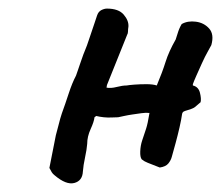

<svg xmlns="http://www.w3.org/2000/svg" viewBox="-20 -421 515 447"><path d="M403 -365Q417 -373 436 -370.5Q455 -368 467 -354.5Q479 -341 472 -316Q470 -312 463.5 -300.5Q457 -289 450 -273.5Q443 -258 437 -244.5Q431 -231 429 -225V-222Q442 -219 445.5 -205Q449 -191 447 -183Q438 -175 433.5 -171.5Q429 -168 415 -164Q411 -163 408 -161.5Q405 -160 404 -156Q402 -142 398 -124.5Q394 -107 389 -88.5Q384 -70 380 -56Q378 -48 372 -40.5Q366 -33 352 -31Q332 -39 324 -42Q316 -45 310 -50Q306 -55 306.5 -68.5Q307 -82 311 -94Q316 -109 320 -121Q324 -133 328 -158Q320 -159 309.5 -157.5Q299 -156 288.5 -154.5Q278 -153 269 -151Q260 -149 255 -148Q249 -148 240 -147.5Q231 -147 221.5 -148Q212 -149 204 -151L200 -148Q199 -138 191 -120.5Q183 -103 183 -86Q182 -73 178 -54.5Q174 -36 173 -22Q172 0 153 5Q134 10 107 -13Q103 -16 100.5 -20Q98 -24 95 -30L110 -106Q114 -120 117 -132.5Q120 -145 124 -157Q132 -179 140 -203.5Q148 -228 157 -245Q158 -248 161 -256.5Q164 -265 167.5 -275.5Q171 -286 174 -294Q177 -302 178 -304Q182 -313 188 -331.5Q194 -350 200 -367Q206 -384 206 -385Q209 -394 216 -397.5Q223 -401 229 -401Q256 -401 268 -387Q280 -373 279 -359Q278 -353 278 -348Q278 -343 276 -340L229 -223L228 -217Q238 -215 251.5 -218.5Q265 -222 275 -222Q280 -223 293 -224Q306 -225 321 -225Q336 -225 345 -222Q358 -253 365.5 -277Q373 -301 389 -329Q390 -331 393.5 -343Q397 -355 403 -365Z"/></svg>

Font: Caveat SemiBold
Style: Regular
Weight: 600
Designer: Pablo Impallari
Foundry: Pablo Impallari
Version: Version 2.000